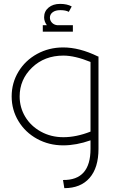

<svg xmlns="http://www.w3.org/2000/svg" viewBox="-20 -748 595 988"><path d="M355 -618.2V-585H200.2V-618.2H221.2Q207 -637.7 207 -659.2Q207 -689.9 230 -709Q252.9 -728 289.1 -728Q325.2 -728 349.1 -714.8L334 -687Q318.4 -695.8 290 -695.8Q265.6 -695.8 251.2 -685.1Q236.8 -674.3 236.8 -657.2Q236.8 -642.6 247.3 -631.3Q257.8 -620.1 274.9 -618.2ZM482.9 -458 486.8 -457V18.1Q486.8 115.2 440.9 167.7Q395 220.2 311 220.2L304.2 178.2Q375 179.2 410.4 139.2Q445.8 99.1 445.8 18.1V-25.9Q372.6 0 305.2 0Q231.9 0 170.9 -33.4Q109.9 -66.9 75 -124.8Q40 -182.6 40 -252Q40 -321.3 75 -379.2Q109.9 -437 170.9 -470.5Q231.9 -503.9 305.2 -503.9Q388.7 -503.9 482.9 -458ZM306.2 -42Q372.6 -42 445.8 -70.8V-429.2Q365.2 -461.9 306.2 -461.9Q209 -461.9 145 -400.4Q81.1 -338.9 81.1 -252Q81.1 -195.3 109.6 -147.5Q138.2 -99.6 190.2 -70.8Q242.2 -42 306.2 -42Z"/></svg>

Font: Montserrat-Arabic ExtraLight
Style: Regular
Weight: 275
Designer: Mohamed Gaber
Foundry: Kief Type Foundry
Version: Version 5.008;PS 005.008;hotconv 1.0.88;makeotf.lib2.5.64775